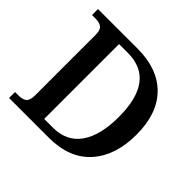

<svg xmlns="http://www.w3.org/2000/svg" viewBox="-171 -902 1090 1090"><g transform="rotate(45 374.0 -357.0)"><path d="M33 -48H61Q94 -48 110.5 -61.5Q127 -75 127 -116V-602Q127 -640 110 -653Q93 -666 61 -666H33V-714H351Q513 -714 602.5 -623.5Q692 -533 692 -364Q692 -196 604.5 -98Q517 0 351 0H33ZM328 -57Q438 -57 494 -137Q550 -217 550 -364Q550 -658 329 -658H258V-57Z"/></g></svg>

Font: Noto Serif SemiBold
Style: Regular
Weight: 600
Designer: Monotype Design Team
Foundry: Monotype Imaging Inc.
Version: Version 1.001